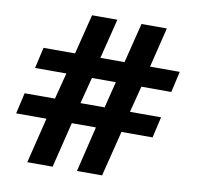

<svg xmlns="http://www.w3.org/2000/svg" viewBox="-84 -859 995 948"><g transform="rotate(10 414.0 -385.0)"><path d="M113 0 169 -228H17L41 -333H193L227 -465H70L94 -570H252L302 -770H429L379 -570H500L550 -770H677L628 -570H777L753 -465H603L569 -333H725L701 -228H545L488 0H362L417 -228H296L240 0ZM321 -333H442L475 -465H355Z"/></g></svg>

Font: Junction
Style: Bold
Weight: 700
Designer: Caroline Hadilaksono
Foundry: Caroline Hadilaksono, Tyler Finck, The League of Moveable Type
Version: Version 2.000; ttfautohint (v1.8.3)